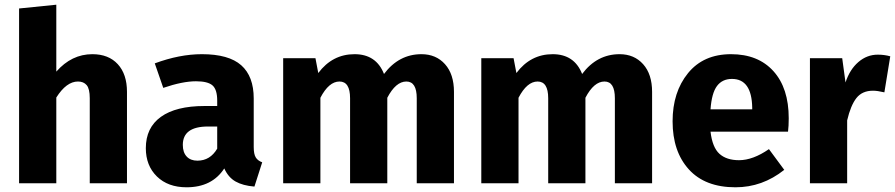

<svg xmlns="http://www.w3.org/2000/svg" viewBox="-20 -778 3799 815"><path d="M372 -548Q441 -548 480 -505.5Q519 -463 519 -388V0H361V-361Q361 -401 348 -416.5Q335 -432 311 -432Q262 -432 219 -364V0H61V-742L219 -758V-474Q284 -548 372 -548Z M1057 -154Q1057 -124 1065.5 -110Q1074 -96 1093 -89L1060 14Q1011 10 980 -7.5Q949 -25 932 -63Q880 17 772 17Q693 17 646 -29Q599 -75 599 -149Q599 -236 663 -282Q727 -328 848 -328H902V-351Q902 -398 882 -415.5Q862 -433 812 -433Q755 -433 673 -405L637 -509Q742 -548 837 -548Q951 -548 1004 -501Q1057 -454 1057 -360ZM818 -96Q872 -96 902 -147V-241H863Q756 -241 756 -163Q756 -131 772.5 -113.5Q789 -96 818 -96Z M1769 -548Q1831 -548 1869 -505.5Q1907 -463 1907 -388V0H1749V-361Q1749 -432 1705 -432Q1660 -432 1624 -363V0H1466V-361Q1466 -432 1421 -432Q1376 -432 1340 -363V0H1182V-531H1319L1331 -468Q1391 -548 1485 -548Q1577 -548 1610 -464Q1673 -548 1769 -548Z M2610 -548Q2672 -548 2710 -505.5Q2748 -463 2748 -388V0H2590V-361Q2590 -432 2546 -432Q2501 -432 2465 -363V0H2307V-361Q2307 -432 2262 -432Q2217 -432 2181 -363V0H2023V-531H2160L2172 -468Q2232 -548 2326 -548Q2418 -548 2451 -464Q2514 -548 2610 -548Z M3328 -276Q3328 -243 3325 -219H2996Q3004 -152 3034 -125Q3064 -98 3117 -98Q3176 -98 3244 -145L3309 -57Q3216 17 3102 17Q2973 17 2904 -59Q2835 -135 2835 -263Q2835 -387 2900.5 -467.5Q2966 -548 3083 -548Q3198 -548 3263 -476Q3328 -404 3328 -276ZM3173 -314V-321Q3171 -443 3087 -443Q3046 -443 3023.5 -413Q3001 -383 2996 -314Z M3706 -546Q3734 -546 3759 -539L3734 -386Q3704 -393 3686 -393Q3640 -393 3615.5 -362Q3591 -331 3576 -267V0H3418V-531H3555L3569 -428Q3587 -483 3623.5 -514.5Q3660 -546 3706 -546Z"/></svg>

Font: FiraGO
Style: Bold
Weight: 700
Designer: bBox Type
Foundry: bBox Type GmbH
Version: Version 1.001;PS 001.001;hotconv 1.0.88;makeotf.lib2.5.64775